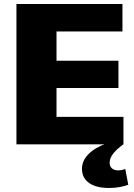

<svg xmlns="http://www.w3.org/2000/svg" viewBox="-20 -720 671 958"><path d="M218 -137H596V0H62V-700H591V-563H218L262 -668V-344L218 -417H571V-281H218L262 -354V-32ZM525 218Q460 218 424.5 193Q389 168 389 122Q389 82 421.5 49Q454 16 514 -5L596 0Q562 24 544.5 47Q527 70 527 92Q527 110 538.5 120Q550 130 569 130Q589 130 605 123L620 202Q601 209 576 213.5Q551 218 525 218Z"/></svg>

Font: Pathway Extreme 28pt ExtraBold
Style: Regular
Weight: 800
Designer: Eduardo Rodriguez Tunni
Foundry: Eduardo Rodriguez Tunni
Version: Version 1.001;gftools[0.9.26]